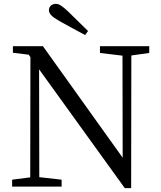

<svg xmlns="http://www.w3.org/2000/svg" viewBox="-20 -969 838 997"><path d="M437 -808C403 -842 368 -876 334 -909C303 -938 287 -949 270 -949C250 -949 234 -936 234 -916C234 -898 249 -882 288 -860C332 -836 376 -811 422 -787ZM755 -729H499V-694L616 -680L617 -150L203 -729H47V-695L129 -685L138 -672L137 -48L43 -36V0H300V-36L184 -49L183 -609L628 8H661L662 -681L755 -694Z"/></svg>

Font: Source Han Serif K
Style: Regular
Weight: 400
Designer: Ryoko NISHIZUKA 西塚涼子 (kana & ideographs); Frank Grießhammer (Latin, Greek & Cyrillic); Wenlong ZHANG 张文龙 (bopomofo); San
Foundry: Adobe Systems Incorporated
Version: Version 1.001;PS 1.001;hotconv 16.6.54;makeotf.lib2.5.65590